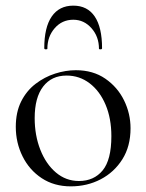

<svg xmlns="http://www.w3.org/2000/svg" viewBox="-20 -648 519 681"><path d="M231 13Q172 13 128 -16Q84 -45 60 -93.5Q36 -142 36 -198Q36 -250 55 -288Q74 -326 106 -350.5Q138 -375 175.5 -387Q213 -399 249 -399Q310 -399 353.5 -369Q397 -339 420 -292Q443 -245 443 -193Q443 -129 414 -83Q385 -37 337 -12Q289 13 231 13ZM260 -6Q313 -6 344 -43.5Q375 -81 375 -165Q375 -228 354.5 -276.5Q334 -325 298 -352.5Q262 -380 216 -380Q163 -380 133 -341Q103 -302 103 -229Q103 -168 123 -117Q143 -66 178.5 -36Q214 -6 260 -6ZM148 -475Q148 -473 142.5 -473Q137 -473 137 -477Q137 -551 163.5 -589.5Q190 -628 240 -628Q290 -628 316 -589.5Q342 -551 342 -477Q342 -473 336.5 -473Q331 -473 331 -475Q331 -518 304.5 -548Q278 -578 240 -578Q200 -578 174 -548Q148 -518 148 -475Z"/></svg>

Font: Cormorant Garamond Light
Style: Regular
Weight: 400
Version: Version 4.001